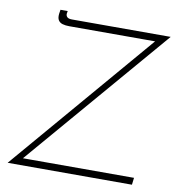

<svg xmlns="http://www.w3.org/2000/svg" viewBox="-83 -815 820 890"><g transform="rotate(10 327.5 -370.5)"><path d="M12 0 595 -682 603 -673H183Q165 -673 151.5 -677Q138 -681 131.5 -691.5Q125 -702 127 -721L130 -741H164L162 -729Q161 -719 167.5 -712.5Q174 -706 190 -706H655L73 -27L69 -33H601L597 0Z"/></g></svg>

Font: Josefin Sans Thin ExtraLight
Style: Italic
Weight: 250
Italic angle: -7°
Version: Version 2.000